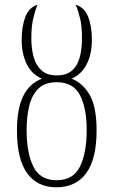

<svg xmlns="http://www.w3.org/2000/svg" viewBox="-20 -785 482 815"><path d="M219 10Q138 10 95 -50Q52 -110 52 -231Q52 -323 78.5 -377Q105 -431 158 -451Q115 -469 93.5 -513Q72 -557 72 -615Q72 -671 87 -712Q102 -753 139 -765Q130 -743 121.5 -708.5Q113 -674 113 -623Q113 -578 123 -542.5Q133 -507 156.5 -486Q180 -465 221 -465Q262 -465 285.5 -485.5Q309 -506 318.5 -542Q328 -578 328 -623Q328 -674 319.5 -708.5Q311 -743 301 -765Q338 -754 354 -714Q370 -674 370 -616Q370 -554 347.5 -511.5Q325 -469 284 -451Q331 -433 360.5 -382.5Q390 -332 390 -231Q390 -110 346 -50Q302 10 219 10ZM220 -20Q291 -20 319.5 -78Q348 -136 348 -233Q348 -326 319.5 -381Q291 -436 221 -436Q170 -436 142.5 -408.5Q115 -381 104 -335Q93 -289 93 -233Q93 -136 121.5 -78Q150 -20 220 -20Z"/></svg>

Font: Noto Serif Condensed ExtraLight
Style: Regular
Weight: 200
Width: 3
Designer: Monotype Design Team
Foundry: Monotype Imaging Inc.
Version: Version 2.013; ttfautohint (v1.8.4.7-5d5b)